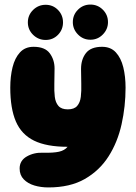

<svg xmlns="http://www.w3.org/2000/svg" viewBox="-20 -673 595 841"><path d="M192 148Q159 148 130.5 139.5Q102 131 84 112.5Q66 94 66 65Q66 30 98 12Q130 -6 170 -4Q214 -3 238.5 -8.5Q263 -14 276 -30Q184 -30 129 -57Q74 -84 49.5 -141Q25 -198 25 -289Q25 -338 35 -378.5Q45 -419 67.5 -443.5Q90 -468 127 -468Q177 -468 198 -439.5Q219 -411 219 -373Q219 -339 218 -306.5Q217 -274 220 -249Q223 -224 236 -209Q249 -194 277 -194Q305 -194 318 -209Q331 -224 334 -249Q337 -274 336 -305.5Q335 -337 335 -371Q335 -413 356.5 -440.5Q378 -468 427 -468Q465 -468 487.5 -443.5Q510 -419 520 -378.5Q530 -338 530 -289Q530 -207 512.5 -128.5Q495 -50 455.5 12Q416 74 351.5 111Q287 148 192 148ZM376 -499Q344 -499 321.5 -522Q299 -545 299 -576Q299 -608 321.5 -630.5Q344 -653 376 -653Q408 -653 430.5 -630.5Q453 -608 453 -576Q453 -545 430.5 -522Q408 -499 376 -499ZM180 -498Q148 -498 125 -520.5Q102 -543 102 -575Q102 -607 125 -629.5Q148 -652 180 -652Q212 -652 234 -629.5Q256 -607 256 -575Q256 -543 234 -520.5Q212 -498 180 -498Z"/></svg>

Font: Cherry Bomb One
Style: Regular
Weight: 400
Designer: satsuyako
Foundry: satsuyako
Version: Version 4.100; ttfautohint (v1.8.3)